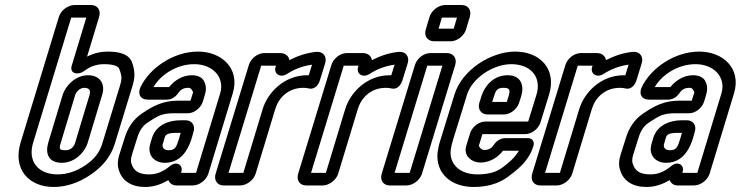

<svg xmlns="http://www.w3.org/2000/svg" viewBox="-20 -712 2944 763"><path d="M208 -19C134 -19 88 -69 112 -146L263 -642H323L265 -451C255 -417 293 -413 315 -430C338 -448 364 -457 393 -457C436 -457 451 -447 454 -438C466 -407 464 -396 457 -372L385 -137C374 -104 354 -79 319 -55C283 -31 247 -19 208 -19ZM342 -692H276C250 -692 222 -671 214 -645L62 -146C29 -37 97 31 193 31C242 31 292 15 339 -17C387 -49 420 -90 435 -137L507 -372C516 -402 518 -429 504 -466C491 -497 455 -507 408 -507C380 -507 354 -501 326 -487L374 -645C382 -671 368 -692 342 -692ZM330 -413C279 -413 240 -370 229 -335L172 -146C159 -102 172 -65 226 -65C278 -65 317 -108 328 -143L386 -335C400 -380 376 -413 330 -413ZM315 -363C335 -363 341 -352 336 -335L278 -143C273 -128 261 -115 241 -115C215 -115 214 -120 222 -146L279 -335C283 -348 298 -363 315 -363Z M786 -308 792 -328C798 -347 803 -368 790 -391C782 -406 763 -413 742 -413C704 -413 672 -391 652 -366H590C617 -413 680 -457 752 -457C826 -457 874 -404 855 -341L759 -25H700L701 -31C708 -55 683 -73 658 -54C631 -32 607 -19 572 -19C531 -19 511 -33 502 -63C498 -78 502 -89 508 -109L525 -163C534 -194 548 -212 564 -223C607 -252 623 -262 674 -262H727C752 -262 778 -283 786 -308ZM681 25H746C772 25 800 4 808 -22L905 -341C935 -440 861 -507 767 -507C668 -507 575 -441 539 -367C534 -357 531 -343 536 -333C542 -319 557 -316 569 -316H643C662 -316 678 -327 689 -343C696 -354 708 -363 727 -363C736 -363 739 -360 741 -357C750 -342 748 -349 742 -328L737 -312H689C628 -312 590 -292 544 -261C508 -237 487 -202 475 -163L458 -109C452 -91 443 -64 452 -37C465 7 502 31 557 31C592 31 621 20 649 4C654 15 664 25 681 25ZM718 -234H697C650 -234 600 -215 584 -164L577 -140C564 -96 593 -65 635 -65C707 -65 732 -131 742 -163L749 -188C757 -213 743 -234 718 -234ZM681 -184H698L692 -163C681 -127 676 -115 650 -115C630 -115 623 -128 627 -140L634 -164C637 -175 642 -184 681 -184Z M1095 -501H1030C1004 -501 977 -480 969 -454L837 -22C829 4 843 25 869 25H934C960 25 988 4 996 -22L1074 -279C1087 -322 1124 -363 1186 -363C1193 -363 1203 -362 1210 -360C1234 -356 1247 -380 1250 -389L1272 -460C1280 -486 1266 -508 1237 -506C1198 -502 1163 -490 1130 -473C1128 -488 1115 -501 1095 -501ZM1207 -413H1201C1109 -413 1044 -344 1024 -279L947 -25H888L1018 -451H1077L1075 -446C1067 -419 1093 -400 1122 -419C1148 -436 1182 -450 1220 -455Z M1423 -501H1358C1332 -501 1305 -480 1297 -454L1165 -22C1157 4 1171 25 1197 25H1262C1288 25 1316 4 1324 -22L1402 -279C1415 -322 1452 -363 1514 -363C1521 -363 1531 -362 1538 -360C1562 -356 1575 -380 1578 -389L1600 -460C1608 -486 1594 -508 1565 -506C1526 -502 1491 -490 1458 -473C1456 -488 1443 -501 1423 -501ZM1535 -413H1529C1437 -413 1372 -344 1352 -279L1275 -25H1216L1346 -451H1405L1403 -446C1395 -419 1421 -400 1450 -419C1476 -436 1510 -450 1548 -455Z M1548 -25 1678 -451H1738L1608 -25ZM1657 -22 1789 -454C1797 -480 1782 -501 1756 -501H1690C1664 -501 1637 -480 1629 -454L1497 -22C1489 4 1503 25 1529 25H1595C1621 25 1649 4 1657 -22ZM1723 -598 1736 -642H1796L1783 -598ZM1832 -595 1847 -645C1855 -671 1841 -692 1815 -692H1749C1723 -692 1695 -671 1687 -645L1672 -595C1664 -569 1679 -548 1705 -548H1771C1797 -548 1824 -569 1832 -595Z M1848 -182 1833 -133C1820 -91 1857 -66 1889 -66C1927 -66 1959 -87 1979 -113H2042C2038 -106 2033 -99 2028 -93C2020 -82 2002 -65 1975 -45C1953 -29 1923 -19 1877 -19C1808 -19 1765 -59 1771 -116C1773 -129 1776 -142 1780 -155L1836 -336C1856 -401 1939 -457 2012 -457C2090 -457 2133 -405 2112 -336L2079 -229H1909C1883 -229 1856 -208 1848 -182ZM2128 -226 2162 -336C2193 -437 2127 -507 2027 -507C1932 -507 1816 -435 1786 -336L1730 -155C1725 -140 1721 -122 1719 -107C1710 -21 1775 31 1862 31C1914 31 1960 19 1998 -9C2029 -32 2053 -52 2068 -72C2080 -87 2092 -106 2098 -127L2100 -133C2105 -149 2095 -163 2079 -163H1988C1969 -163 1953 -152 1942 -136C1934 -124 1924 -116 1904 -116C1893 -116 1883 -129 1883 -133L1897 -179H2067C2093 -179 2120 -200 2128 -226ZM1918 -257H1982C2008 -257 2035 -278 2043 -304L2051 -329C2064 -371 2052 -413 1997 -413C1940 -413 1905 -369 1893 -329L1885 -304C1877 -278 1892 -257 1918 -257ZM1982 -363C2005 -363 2009 -355 2001 -329L1994 -307H1936L1943 -329C1951 -355 1957 -363 1982 -363Z M2353 -501H2288C2262 -501 2235 -480 2227 -454L2095 -22C2087 4 2101 25 2127 25H2192C2218 25 2246 4 2254 -22L2332 -279C2345 -322 2382 -363 2444 -363C2451 -363 2461 -362 2468 -360C2492 -356 2505 -380 2508 -389L2530 -460C2538 -486 2524 -508 2495 -506C2456 -502 2421 -490 2388 -473C2386 -488 2373 -501 2353 -501ZM2465 -413H2459C2367 -413 2302 -344 2282 -279L2205 -25H2146L2276 -451H2335L2333 -446C2325 -419 2351 -400 2380 -419C2406 -436 2440 -450 2478 -455Z M2778 -308 2784 -328C2790 -347 2795 -368 2782 -391C2774 -406 2755 -413 2734 -413C2696 -413 2664 -391 2644 -366H2582C2609 -413 2672 -457 2744 -457C2818 -457 2866 -404 2847 -341L2751 -25H2692L2693 -31C2700 -55 2675 -73 2650 -54C2623 -32 2599 -19 2564 -19C2523 -19 2503 -33 2494 -63C2490 -78 2494 -89 2500 -109L2517 -163C2526 -194 2540 -212 2556 -223C2599 -252 2615 -262 2666 -262H2719C2744 -262 2770 -283 2778 -308ZM2673 25H2738C2764 25 2792 4 2800 -22L2897 -341C2927 -440 2853 -507 2759 -507C2660 -507 2567 -441 2531 -367C2526 -357 2523 -343 2528 -333C2534 -319 2549 -316 2561 -316H2635C2654 -316 2670 -327 2681 -343C2688 -354 2700 -363 2719 -363C2728 -363 2731 -360 2733 -357C2742 -342 2740 -349 2734 -328L2729 -312H2681C2620 -312 2582 -292 2536 -261C2500 -237 2479 -202 2467 -163L2450 -109C2444 -91 2435 -64 2444 -37C2457 7 2494 31 2549 31C2584 31 2613 20 2641 4C2646 15 2656 25 2673 25ZM2710 -234H2689C2642 -234 2592 -215 2576 -164L2569 -140C2556 -96 2585 -65 2627 -65C2699 -65 2724 -131 2734 -163L2741 -188C2749 -213 2735 -234 2710 -234ZM2673 -184H2690L2684 -163C2673 -127 2668 -115 2642 -115C2622 -115 2615 -128 2619 -140L2626 -164C2629 -175 2634 -184 2673 -184Z"/></svg>

Font: DIN Rundschrift
Style: MittelKontKu
Weight: 400
Version: Version 1.027